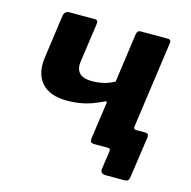

<svg xmlns="http://www.w3.org/2000/svg" viewBox="-98 -626 836 842"><g transform="rotate(15 320.5 -205.5)"><path d="M455 119Q428 119 431 96L443 13Q445 0 431 0H384L399 -107H517L521 -120Q519 -107 532 -107H574Q590 -107 588 -88L561 99Q560 109 555 114Q550 119 537 119ZM370 0Q359 0 355 -4.5Q351 -9 352 -20L376 -189Q377 -198 365 -192Q318 -169 281 -161Q244 -153 205 -153Q125 -153 88.5 -195.5Q52 -238 63 -313L90 -507Q94 -530 116 -530H229Q239 -530 242.5 -525.5Q246 -521 244 -510L219 -334Q216 -312 222 -296.5Q228 -281 244 -272.5Q260 -264 288 -264Q315 -264 339.5 -269.5Q364 -275 390 -289L421 -512Q424 -530 439 -530H563Q578 -530 576 -514L507 -22Q504 0 479 0Z"/></g></svg>

Font: Libre Franklin
Style: Bold Italic
Weight: 700
Italic angle: -8°
Designer: Pablo Impallari, Rodrigo Fuenzalida, Nhung Nguyen
Foundry: Impallari Type
Version: Version 3.000